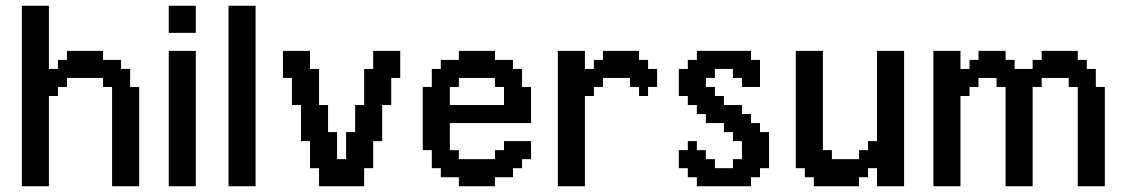

<svg xmlns="http://www.w3.org/2000/svg" viewBox="-20 -645 3894 665"><path d="M55.7 0V-625H149.4V-406.2H180.7V-437.5H211.9V-468.8H336.9V-437.5H399.4V-406.2H430.7V-343.8H461.9V0H368.2V-343.8H336.9V-375H211.9V-343.8H180.7V-312.5H149.4V0Z M564.5 0V-468.8H658.2V0ZM564.5 -531.2V-625H658.2V-531.2Z M771.5 0V-625H865.2V0Z M1085 0V-62.5H1053.7V-156.2H1022.5V-281.2H991.2V-375H960V-468.8H1053.7V-406.2H1085V-281.2H1116.2V-187.5H1147.5V-93.8H1178.7V-187.5H1210V-281.2H1241.2V-406.2H1272.5V-468.8H1366.2V-375H1335V-281.2H1303.7V-156.2H1272.5V-62.5H1241.2V0Z M1725.6 -281.2V-343.8H1694.3V-375H1569.3V-343.8H1538.1V-281.2ZM1569.3 0V-31.2H1506.8V-62.5H1475.6V-125H1444.3V-343.8H1475.6V-406.2H1506.8V-437.5H1569.3V-468.8H1694.3V-437.5H1756.8V-406.2H1788.1V-343.8H1819.3V-218.8H1538.1V-125H1569.3V-93.8H1694.3V-125H1725.6V-156.2H1819.3V-93.8H1788.1V-62.5H1756.8V-31.2H1694.3V0Z M1912.1 0V-468.8H2005.9V-406.2H2037.1V-437.5H2068.4V-468.8H2193.4V-437.5H2224.6V-406.2H2255.9V-343.8H2224.6V-312.5H2193.4V-343.8H2162.1V-375H2068.4V-343.8H2037.1V-312.5H2005.9V0Z M2393.6 0V-31.2H2362.3V-62.5H2331.1V-125H2362.3V-156.2H2393.6V-125H2424.8V-93.8H2456.1V-62.5H2518.6V-93.8H2549.8V-156.2H2518.6V-187.5H2487.3V-218.8H2424.8V-250H2393.6V-281.2H2362.3V-312.5H2331.1V-406.2H2362.3V-437.5H2393.6V-468.8H2581.1V-437.5H2612.3V-343.8H2549.8V-375H2518.6V-406.2H2456.1V-375H2424.8V-343.8H2456.1V-312.5H2487.3V-281.2H2549.8V-250H2581.1V-218.8H2612.3V-187.5H2643.6V-62.5H2612.3V-31.2H2581.1V0Z M2798.8 0V-31.2H2767.6V-62.5H2736.3V-468.8H2830.1V-125H2861.3V-93.8H2955.1V-125H2986.3V-156.2H3017.6V-468.8H3111.3V0H3017.6V-62.5H2986.3V-31.2H2955.1V0Z M3212.9 0V-468.8H3306.6V-406.2H3337.9V-437.5H3369.1V-468.8H3462.9V-437.5H3494.1V-406.2H3556.6V-437.5H3587.9V-468.8H3712.9V-437.5H3744.1V-406.2H3775.4V-343.8H3806.6V0H3712.9V-343.8H3681.6V-375H3587.9V-343.8H3556.6V0H3462.9V-343.8H3431.6V-375H3369.1V-343.8H3337.9V-312.5H3306.6V0Z"/></svg>

Font: Terminal Grotesque
Style: Regular
Weight: 400
Designer: Raphaël Bastide
Foundry: http://raphaelbastide.com
Version: Version 1.0